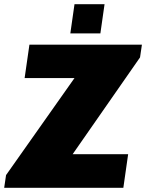

<svg xmlns="http://www.w3.org/2000/svg" viewBox="-42 -900 700 920"><path d="M-22 0 -13 -61 315 -526H76L99 -686H638L629 -625L306 -161H572L549 0ZM295 -740 315 -880H459L439 -740Z"/></svg>

Font: Chivo Mono Medium Black
Style: Italic
Weight: 900
Italic angle: -8.05°
Monospace: yes
Version: Version 1.008